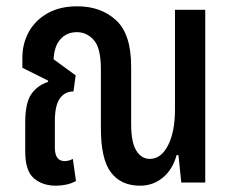

<svg xmlns="http://www.w3.org/2000/svg" viewBox="-20 -579 739 609"><path d="M157 10Q115 10 87.5 -13.5Q60 -37 60 -98V-190Q60 -252 79 -280Q98 -308 132 -319L133 -323L51 -364V-396Q51 -441 71.5 -478Q92 -515 131 -537Q170 -559 225 -559Q300 -559 348 -515Q396 -471 396 -368V-185Q396 -127 412.5 -101Q429 -75 455 -75Q491 -75 513 -118Q535 -161 535 -232V-548H631V0H555L546 -87H540Q528 -42 497 -16Q466 10 424 10Q364 10 332 -32Q300 -74 300 -172V-359Q300 -427 277.5 -452Q255 -477 224 -477Q192 -477 172 -455Q152 -433 150 -391L220 -340L213 -289Q186 -289 170 -267Q154 -245 154 -194V-111Q154 -68 185 -68Q198 -68 211 -75L221 -5Q207 3 190.5 6.5Q174 10 157 10Z"/></svg>

Font: Noto Sans Thai ExtCond Med
Style: Regular
Weight: 500
Width: 2
Designer: Monotype Design Team
Foundry: Monotype Imaging Inc.
Version: Version 2.002; ttfautohint (v1.8.4.7-5d5b)